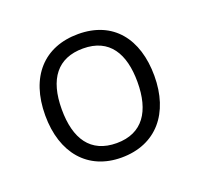

<svg xmlns="http://www.w3.org/2000/svg" viewBox="-72 -802 508 491"><g transform="rotate(-20 182.0 -556.5)"><path d="M332 -557C332 -658 280 -724 185 -724C92 -724 35 -662 35 -557C35 -454 91 -389 182 -389C277 -389 332 -456 332 -557ZM80 -557C80 -640 115 -685 184 -685C256 -685 286 -634 286 -557C286 -478 254 -428 183 -428C112 -428 80 -477 80 -557Z"/></g></svg>

Font: Noto Sans Bengali Light
Style: Regular
Weight: 300
Designer: Jelle Bosma - Monotype Design Team
Foundry: Monotype Imaging Inc.
Version: Version 2.003